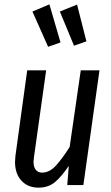

<svg xmlns="http://www.w3.org/2000/svg" viewBox="-20 -850 512 882"><path d="M49 -106Q49 -115 51 -135L105 -527H192L136 -128Q134 -114 134 -107Q134 -83 144.5 -70Q155 -57 173 -57Q208 -57 238 -90.5Q268 -124 300 -175L351 -527H437L363 0H289L296 -88Q263 -39 232.5 -13.5Q202 12 157 12Q108 12 78.5 -20Q49 -52 49 -106ZM258 -655 201 -635 129 -797 207 -830ZM377 -660 320 -640 255 -797 334 -829Z"/></svg>

Font: Fira Sans Compressed
Style: Italic
Weight: 400
Width: 1
Italic angle: -8°
Designer: bBox Type GmbH & Carrois Corporate GbR & Edenspiekermann AG
Foundry: bBox Type GmbH & Carrois Corporate GbR & Edenspiekermann AG
Version: Version 4.301